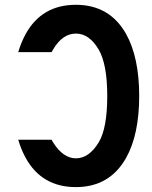

<svg xmlns="http://www.w3.org/2000/svg" viewBox="-20 -762 626 792"><path d="M55.2 -185.5Q55.2 -185.5 192.9 -185.5Q195.8 -179.7 199.2 -174.3Q240.7 -108.9 293 -108.9Q347.2 -108.9 387.2 -174.8Q422.4 -232.9 422.4 -366.2Q422.4 -497.6 386.7 -558.1Q348.1 -623.5 293 -623.5Q237.8 -623.5 199.2 -558.1Q194.3 -549.8 192.9 -546.9Q192.9 -546.9 55.2 -546.9Q67.4 -587.9 85.9 -621.6Q152.3 -742.2 293 -742.2Q432.1 -742.2 500 -622.1Q554.2 -524.9 554.2 -366.2Q554.2 -207 500 -110.4Q432.1 9.8 293 9.8Q152.3 9.8 85.9 -110.8Q67.4 -144.5 55.2 -185.5Z"/></svg>

Font: Consola Mono
Style: Bold
Weight: 700
Monospace: yes
Designer: Wojciech Kalinowski "wmk69" (wmk69@o2.pl)
Foundry: Wojciech Kalinowski "wmk69" (wmk69@o2.pl)
Version: Version 2.1.0